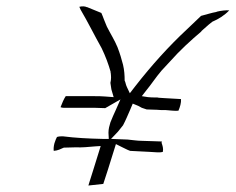

<svg xmlns="http://www.w3.org/2000/svg" viewBox="-20 -611 728 593"><path d="M225 -590C226 -587 227 -585 229 -581C252 -542 272 -501 294 -462C306 -437 315 -413 322 -388L321 -387L322 -386C323 -376 324 -368 321 -355L324 -335L331 -311L304 -313C293 -314 282 -314 271 -314H183C177 -305 172 -293 167 -280C169 -279 173 -278 177 -278H274C284 -278 294 -277 305 -277L352 -304L337 -270C332 -259 326 -246 321 -233C318 -223 315 -213 315 -201L316 -182H296C253 -183 213 -185 174 -190C168 -190 163 -190 156 -188C154 -184 151 -178 149 -171L148 -168C146 -160 145 -152 146 -145C159 -146 168 -151 177 -155L214 -156H215C231 -155 253 -157 275 -159L291 -160L268 -86C264 -73 260 -60 256 -48L253 -38L299 -43C303 -56 309 -73 313 -86L338 -166L356 -157C365 -153 371 -149 382 -145C400 -144 422 -143 441 -142C459 -141 474 -139 483 -142C485 -153 482 -161 479 -170L480 -174L451 -175C440 -175 429 -176 420 -176C402 -176 388 -179 374 -180L323 -182L344 -204L360 -224C368 -239 375 -256 382 -272L390 -291L407 -284C411 -282 414 -280 418 -278L433 -273L463 -272H464C472 -271 481 -271 491 -271H492C507 -270 518 -268 531 -269C536 -280 540 -294 539 -305C523 -306 506 -307 487 -308L472 -309H471C468 -310 465 -310 460 -310C453 -310 445 -310 437 -311L418 -314L432 -332C447 -350 461 -372 479 -393L505 -421C536 -456 569 -486 602 -514V-515C612 -523 620 -532 636 -544C655 -552 674 -564 688 -579C679 -580 662 -578 650 -575L648 -574C635 -572 617 -566 601 -562L558 -521C501 -468 448 -409 398 -345L381 -323L372 -342C368 -350 368 -357 365 -362C365 -378 364 -394 360 -411C355 -430 351 -444 343 -465C334 -487 321 -507 310 -529L301 -551C298 -558 297 -563 293 -571C280 -576 262 -584 249 -589H248C242 -592 233 -592 225 -590Z"/></svg>

Font: SolarCharger
Style: 152
Weight: 100
Designer: Mew Too
Foundry: Cannot Into Space Fonts/KineticPlasma Fonts
Version: Version 1.100